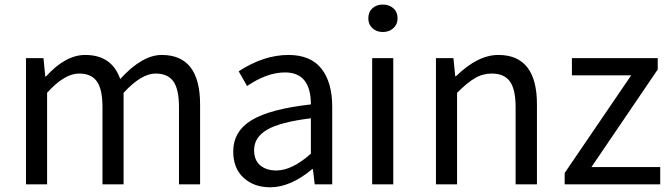

<svg xmlns="http://www.w3.org/2000/svg" viewBox="-20 -793 2888 826"><path d="M91.8 0V-543H167L174.8 -463.9H177.7Q261.7 -556.6 346.7 -556.6Q460.9 -556.6 497.1 -453.1Q591.8 -556.6 675.8 -556.6Q840.8 -556.6 840.8 -343.8V0H750V-332Q750 -408.2 726.1 -442.4Q702.1 -476.6 649.4 -476.6Q587.9 -476.6 511.7 -393.6V0H420.9V-332Q420.9 -408.2 397 -442.4Q373 -476.6 320.3 -476.6Q256.8 -476.6 182.6 -393.6V0Z M1142.6 12.7Q1072.3 12.7 1027.8 -28.3Q983.4 -69.3 983.4 -140.6Q983.4 -228.5 1063 -276.4Q1142.6 -324.2 1317.4 -343.8Q1317.4 -481.4 1206.1 -481.4Q1128.9 -481.4 1043 -422.9L1006.8 -486.3Q1115.2 -556.6 1220.7 -556.6Q1316.4 -556.6 1362.8 -497.6Q1409.2 -438.5 1409.2 -334V0H1334L1326.2 -65.4H1323.2Q1229.5 12.7 1142.6 12.7ZM1168.9 -59.6Q1236.3 -59.6 1317.4 -131.8V-284.2Q1184.6 -267.6 1128.9 -234.9Q1073.2 -202.1 1073.2 -147.5Q1073.2 -103.5 1099.6 -81.5Q1126 -59.6 1168.9 -59.6Z M1581.1 0V-543H1671.9V0ZM1564.5 -713.9Q1564.5 -741.2 1582 -757.3Q1599.6 -773.4 1627 -773.4Q1654.3 -773.4 1672.4 -757.3Q1690.4 -741.2 1690.4 -713.9Q1690.4 -688.5 1672.4 -671.9Q1654.3 -655.3 1627 -655.3Q1599.6 -655.3 1582 -671.9Q1564.5 -688.5 1564.5 -713.9Z M1855.5 0V-543H1930.7L1938.5 -464.8H1941.4Q2035.2 -556.6 2124 -556.6Q2290 -556.6 2290 -343.8V0H2198.2V-332Q2198.2 -408.2 2173.8 -442.4Q2149.4 -476.6 2095.7 -476.6Q2056.6 -476.6 2023.4 -457Q1990.2 -437.5 1946.3 -393.6V0Z M2409.2 0V-48.8L2695.3 -468.8H2440.4V-543H2809.6V-494.1L2524.4 -74.2H2820.3V0Z"/></svg>

Font: Bpmf Zihi Sans Regular
Style: Regular
Weight: 400
Foundry: But Ko
Version: Version 1.320